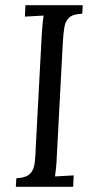

<svg xmlns="http://www.w3.org/2000/svg" viewBox="-20 -720 373 740"><path d="M299 -700 297 -667Q262 -666 247 -652.5Q232 -639 228 -614.5Q224 -590 222 -554L199 -119Q198 -92 196 -72.5Q194 -53 192 -40Q210 -41 228 -42Q246 -43 264 -44L262 0H41L43 -33Q81 -35 96 -50.5Q111 -66 114 -93.5Q117 -121 118 -156L141 -588Q142 -608 144 -626.5Q146 -645 148 -660Q130 -659 112 -658Q94 -657 76 -656L78 -700Z"/></svg>

Font: Lora
Style: Italic
Weight: 400
Italic angle: -3°
Designer: Olga Karpushina, Alexei Vanyashin (Cyrillic)
Foundry: Cyreal
Version: Version 3.008